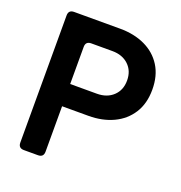

<svg xmlns="http://www.w3.org/2000/svg" viewBox="-133 -859 915 973"><g transform="rotate(20 324.0 -372.5)"><path d="M102 0Q72 0 72 -30V-715Q72 -745 102 -745H350Q426 -745 484.5 -717.5Q543 -690 576 -637.5Q609 -585 609 -510Q609 -435 575.5 -382.5Q542 -330 483.5 -302.5Q425 -275 350 -275H208V-30Q208 0 178 0ZM208 -395H352Q406 -395 439.5 -426.5Q473 -458 473 -510Q473 -562 439.5 -593.5Q406 -625 352 -625H238Q208 -625 208 -595Z"/></g></svg>

Font: Pitagon Sans Text
Style: Bold
Weight: 700
Designer: Travis Tran
Foundry: Pitagon
Version: Version 1.001; ttfautohint (v1.8.4.7-5d5b);gftools[0.9.26]